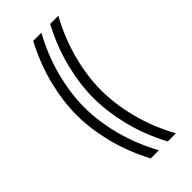

<svg xmlns="http://www.w3.org/2000/svg" viewBox="-159 -466 529 529"><g transform="rotate(-45 105.0 -202.0)"><path d="M156 27Q125 -32 110.5 -90.5Q96 -149 96 -202Q96 -255 110.5 -313.5Q125 -372 156 -431H188Q157 -375 141.5 -315.5Q126 -256 126 -202Q126 -148 141.5 -88.5Q157 -29 188 27ZM90 27Q59 -32 44.5 -90.5Q30 -149 30 -202Q30 -255 44.5 -313.5Q59 -372 90 -431H122Q91 -375 75.5 -315.5Q60 -256 60 -202Q60 -148 75.5 -88.5Q91 -29 122 27Z"/></g></svg>

Font: Zen Tokyo Zoo
Style: Regular
Weight: 400
Designer: Yoshimichi Ohira
Foundry: A-1 Corp ZenFonts
Version: Version 1.002; ttfautohint (v1.8.3)